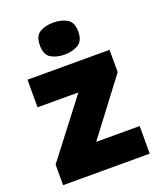

<svg xmlns="http://www.w3.org/2000/svg" viewBox="-143 -865 793 954"><g transform="rotate(-20 253.5 -388.0)"><path d="M482 0H24V-109L253 -407H37V-553H471V-435L252 -146H482ZM254 -776Q295 -776 325.5 -759Q356 -742 356 -691Q356 -642 325.5 -624.5Q295 -607 254 -607Q212 -607 182.5 -624.5Q153 -642 153 -691Q153 -742 182.5 -759Q212 -776 254 -776Z"/></g></svg>

Font: Noto Sans Devanagari Black
Style: Regular
Weight: 900
Version: Version 2.003